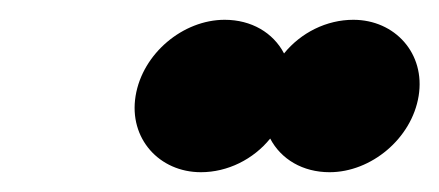

<svg xmlns="http://www.w3.org/2000/svg" viewBox="-20 -711 444 194"><path d="M117 -614C110 -571 141 -537 183 -537C210 -537 236 -550 253 -571C264 -550 286 -537 313 -537C355 -537 396 -571 403 -614C410 -657 379 -691 337 -691C310 -691 284 -678 267 -657C256 -678 234 -691 207 -691C165 -691 124 -657 117 -614Z"/></svg>

Font: Charger Sport
Style: UltNrwObl
Weight: 1000
Designer: Jasper
Foundry: Cannot Into Space Fonts
Version: Version 1.1